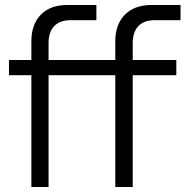

<svg xmlns="http://www.w3.org/2000/svg" viewBox="-20 -751 765 771"><path d="M106 0V-449H16V-510H106V-586Q106 -653 144 -692Q182 -731 251 -731H367V-670H264Q220 -670 197.5 -646Q175 -622 175 -578V-510H443V-586Q443 -653 481.5 -692Q520 -731 588 -731H705V-670H602Q558 -670 535.5 -646Q513 -622 513 -578V-510H688V-449H513V0H443V-449H175V0Z"/></svg>

Font: MuseoModerno Light
Style: Regular
Weight: 300
Designer: Pablo Cosgaya, Héctor Gatti, Marcela Romero, and the Authors of The MuseoModerno Project.
Foundry: Omnibus-Type Team
Version: Version 1.001